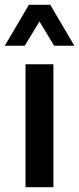

<svg xmlns="http://www.w3.org/2000/svg" viewBox="-28 -778 329 798"><path d="M78 0V-511H194V0ZM-8 -588 92 -758H181L281 -588H197L102 -745H170L75 -588Z"/></svg>

Font: Chivo Medium
Style: Regular
Weight: 500
Designer: Hector Gatti
Foundry: Omnibus-Type
Version: Version 2.002